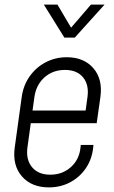

<svg xmlns="http://www.w3.org/2000/svg" viewBox="-20 -800 495 832"><path d="M191.5 12Q116.5 12 74.8 -36Q33 -84 44 -162L74 -379Q81 -430.5 108.8 -469.5Q136.5 -508.5 178.2 -530.2Q220 -552 269.5 -552Q343.5 -552 384.8 -504.2Q426 -456.5 415 -379L399 -266H100L107 -321H351L359 -379Q366.5 -432.5 340 -464.8Q313.5 -497 261.5 -497Q209 -497 172.8 -464.8Q136.5 -432.5 129 -379L99 -162Q91.5 -109 118.5 -76Q145.5 -43 198 -43Q250.5 -43 287.2 -76Q324 -109 329 -162L330 -172H385L384 -162Q379 -111.5 352.8 -72.2Q326.5 -33 284.8 -10.5Q243 12 191.5 12ZM259 -637 170 -780H229L288 -680L374 -780H433L304 -637Z"/></svg>

Font: Mohave Light
Style: Italic
Weight: 300
Italic angle: -8°
Designer: Gumpita Rahayu
Foundry: Tokotype
Version: Version 2.003